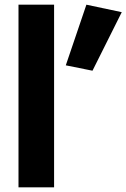

<svg xmlns="http://www.w3.org/2000/svg" viewBox="-20 -800 540 820"><path d="M59 -780H211V0H59ZM349 -780 500 -748 375 -498 261 -521Z"/></svg>

Font: Jost*
Style: Bold
Weight: 700
Version: Version 3.7